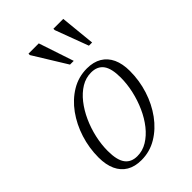

<svg xmlns="http://www.w3.org/2000/svg" viewBox="-208 -762 854 854"><g transform="rotate(-45 219.0 -335.0)"><path d="M277 -450.5Q318 -450.5 346.5 -433.5Q375 -416.5 389.8 -384.5Q404.5 -352.5 404.5 -307Q404.5 -247 386.5 -190.5Q368.5 -134 335.5 -88.8Q302.5 -43.5 258 -16.8Q213.5 10 160.5 10Q119.5 10 91.2 -6.8Q63 -23.5 48.2 -55.8Q33.5 -88 33.5 -133.5Q33.5 -193.5 51.5 -250Q69.5 -306.5 102.2 -351.8Q135 -397 179.5 -423.8Q224 -450.5 277 -450.5ZM160 -15.5Q193.5 -15.5 223 -33.5Q252.5 -51.5 276.8 -82Q301 -112.5 318.5 -151.5Q336 -190.5 345.5 -232.8Q355 -275 355 -315.5Q355 -372.5 335.8 -398.5Q316.5 -424.5 277.5 -424.5Q244 -424.5 214.8 -406.8Q185.5 -389 161.2 -358.2Q137 -327.5 119.5 -288.8Q102 -250 92.5 -207.8Q83 -165.5 83 -125Q83 -68 102.2 -41.8Q121.5 -15.5 160 -15.5ZM259.5 -515.5H236L139.5 -672L140 -680.5H204.5ZM375 -515.5H355L296.5 -672V-680.5H358.5Z"/></g></svg>

Font: Newsreader 16pt 16pt Light
Style: Italic
Weight: 300
Italic angle: -17°
Version: Version 1.003